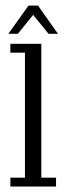

<svg xmlns="http://www.w3.org/2000/svg" viewBox="-20 -684 239 704"><path d="M18 0V-32.5H71.5V-491H18V-523.5H131.5V-32.5H185.5V0ZM10.5 -560 84.5 -663.5H119.5L192.5 -560H158L101.5 -629.5L45.5 -560Z"/></svg>

Font: Imbue Thin 10pt Light
Style: Regular
Weight: 300
Version: Version 1.102